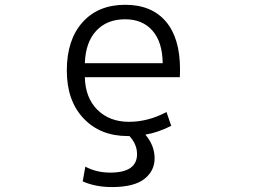

<svg xmlns="http://www.w3.org/2000/svg" viewBox="-20 -550 1040 790"><path d="M329.1 -290H649.4Q648.4 -377 607.4 -423.8Q566.4 -470.7 495.1 -470.7Q419.9 -470.7 376 -423.3Q332 -376 329.1 -290ZM578.1 3.9Q616.2 48.8 616.2 101.6Q616.2 153.3 573.7 186.5Q531.2 219.7 440.4 219.7Q373 219.7 320.3 196.3L331.1 135.7Q377 160.2 433.6 160.2Q543.9 160.2 543.9 84Q543.9 43.9 512.7 9.8H504.9Q392.6 9.8 323.7 -63Q254.9 -135.7 254.9 -259.8Q254.9 -385.7 319.3 -458Q383.8 -530.3 495.1 -530.3Q603.5 -530.3 662.1 -461.9Q720.7 -393.6 720.7 -264.6Q720.7 -241.2 719.7 -232.4H329.1Q331.1 -147.5 380.9 -98.1Q430.7 -48.8 510.7 -48.8Q588.9 -48.8 665 -88.9L684.6 -32.2Q627.9 -3.9 578.1 3.9Z"/></svg>

Font: GenEi Gothic M SemiLight
Style: Regular
Weight: 350
Designer: o_tamon (Modified); [Source Han Sans]
Ryoko NISHIZUKA  (kana & ideographs); Paul D. Hunt (Latin, Greek & Cyrillic); Wenl
Version: Version 1.1a;Original Version 1.004